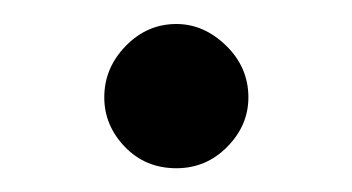

<svg xmlns="http://www.w3.org/2000/svg" viewBox="-20 -376 293 160"><path d="M127 -235.8Q101.1 -235.8 84 -253.7Q66.9 -271.5 66.9 -294.9Q66.9 -319.3 84.7 -337.6Q102.5 -356 127 -356Q149.9 -356 168.5 -337.9Q187 -319.8 187 -294.9Q187 -271.5 169.4 -253.7Q151.9 -235.8 127 -235.8Z"/></svg>

Font: Common Serif News
Style: Regular
Weight: 450
Designer: Philipp H. Poll, Khaled Hosny
Foundry: Stefan Peev, Context Ltd.
Version: Version 1.026